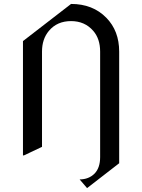

<svg xmlns="http://www.w3.org/2000/svg" viewBox="-20 -777 728 984"><path d="M97.7 19.5V-566.4L344.2 -756.8Q455.6 -756.8 524.9 -686Q590.8 -618.7 590.8 -512.7V59.6L426.3 187Q388.2 143.6 388.2 142.6Q435.1 142.1 464.4 112.8Q493.2 83.5 493.2 27.8V-512.7Q493.2 -578.1 458 -618.7Q414.6 -668.9 344.2 -668.9Q272.5 -668.9 230.5 -618.7Q195.3 -576.7 195.3 -512.7V-24.4L102.5 19.5Z"/></svg>

Font: Nova Cut
Style: Book
Weight: 400
Version: Version 2.000